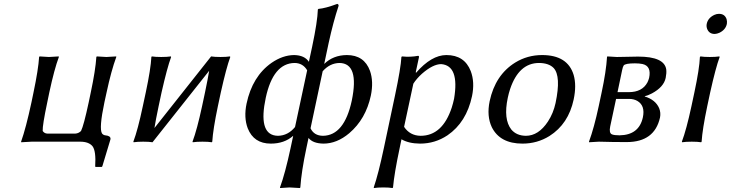

<svg xmlns="http://www.w3.org/2000/svg" viewBox="-20 -718 3704 973"><path d="M509.3 -200.2Q481 -66.4 497.1 -41.5Q503.9 -33.2 513.7 -32.2Q539.6 -29.8 540 -15.6Q540 -13.2 539.6 -11.2L498.5 125L495.6 127.9H463.9L462.4 125Q467.3 46.9 448.7 22.9Q429.7 0 386.2 0H140.1L87.4 2.9L86.9 0Q111.3 -68.4 139.6 -200.2L149.9 -250Q174.3 -366.2 178.2 -429.2L180.7 -432.1Q182.6 -432.1 228 -429.2L277.8 -432.1L278.3 -429.2Q255.4 -368.2 230 -250L219.7 -200.2Q194.8 -82.5 196.3 -54.2Q205.1 -41.5 219.7 -41H361.8Q378.4 -42 390.6 -54.2Q404.3 -81.5 429.7 -200.2L439.9 -249Q463.9 -362.3 468.3 -429.2L470.7 -432.1Q472.7 -432.1 519 -429.2L568.8 -432.1L569.3 -429.2Q543.5 -358.9 520 -249Z M718.8 -250Q744.1 -369.1 747.1 -429.2L749.5 -432.1Q767.1 -429.2 796.9 -429.2Q826.7 -429.2 845.7 -432.1L847.2 -429.2Q827.1 -375 798.8 -250L783.7 -179.2Q768.6 -107.4 762.7 -69.3L1049.8 -432.1Q1067.4 -429.2 1097.2 -429.2Q1127 -429.2 1145.5 -432.1L1147 -429.2Q1127 -375 1099.1 -250L1084 -179.2Q1059.6 -63 1055.7 0L1053.2 2.9Q1035.6 0 1005.9 0Q976.1 0 957 2.9L955.6 0Q978.5 -61 1003.9 -179.2L1019 -250Q1033.7 -320.3 1040 -359.4L752.9 2.9Q735.4 0 705.6 0Q675.8 0 657.2 2.9L655.8 0Q678.7 -61 703.6 -179.2Z M1388.7 -29.8Q1439.5 -30.8 1475.1 -74.2L1536.6 -361.8Q1515.1 -398.4 1473.1 -398.9Q1364.3 -397.5 1326.7 -222.2Q1288.6 -43.5 1376 -30.8Q1382.8 -29.8 1388.7 -29.8ZM1700.2 -398.9Q1651.4 -397.9 1615.2 -356.9L1553.7 -67.9Q1571.3 -30.3 1616.7 -29.8Q1724.6 -31.2 1762.7 -208Q1801.8 -397.5 1700.2 -398.9ZM1562 -481.9Q1588.9 -608.9 1590.8 -669.9L1593.8 -672.9Q1628.9 -675.8 1689 -698.2Q1696.8 -696.3 1695.8 -688Q1668.9 -607.4 1645.5 -500L1623 -394Q1668.5 -438.5 1737.8 -439Q1825.7 -439 1855 -358.9Q1874 -304.7 1859.4 -233.9Q1834 -114.7 1750 -43Q1687.5 9.8 1619.1 9.8Q1564.9 8.8 1543.5 -19L1532.7 32.2Q1507.3 151.9 1502 231.9L1499.5 234.9Q1497.6 234.9 1447.3 231.9L1399.4 234.9L1398.9 231.9Q1424.8 161.6 1452.6 32.2L1465.8 -29.8Q1420.9 9.8 1352.5 9.8Q1266.1 9.8 1235.4 -67.9Q1214.8 -122.6 1229.5 -192.9Q1258.8 -331.1 1356 -399.4Q1412.6 -438.5 1470.7 -439Q1523.4 -438 1545.4 -404.8Z M2074.7 -293.9 2027.8 -75.2Q2057.1 -30.8 2111.3 -29.8Q2222.2 -29.8 2269.5 -173.3Q2276.4 -195.3 2281.2 -217.8Q2309.1 -385.7 2215.8 -393.1Q2174.3 -393.1 2118.2 -344.2Q2091.3 -319.8 2074.7 -293.9ZM2086.9 -352.1 2088.4 -349.1Q2166.5 -439 2242.2 -439Q2334 -439 2365.7 -357.4Q2386.7 -301.8 2372.1 -231Q2343.8 -98.1 2247.6 -32.2Q2184.6 9.8 2108.9 9.8Q2050.8 9.3 2014.6 -12.2L2005.4 32.2Q1978 161.1 1971.7 231.9L1969.2 234.9Q1951.7 231.9 1922.9 231.9Q1894 231.9 1875 234.9L1874 231.9Q1897.5 163.6 1925.3 32.2L1981.9 -234.9Q2011.2 -373 2014.2 -429.2L2017.1 -432.1Q2060.1 -427.7 2098.6 -435.1Q2104.5 -435.1 2103 -427.2Q2102.5 -425.8 2102.5 -424.8Z M2461.4 -205.1Q2489.7 -337.9 2590.8 -400.9Q2652.8 -439 2727.1 -439Q2856.9 -439 2887.2 -337.9Q2902.3 -285.2 2887.2 -213.9Q2860.8 -89.8 2764.6 -28.8Q2702.6 9.8 2627.9 9.8Q2513.7 9.8 2472.2 -73.7Q2445.8 -129.9 2461.4 -205.1ZM2711.9 -398.9Q2609.9 -398.9 2565.4 -267.6Q2558.1 -245.6 2553.2 -222.2Q2530.3 -113.8 2571.3 -61.5Q2597.7 -30.3 2645 -29.8Q2709 -29.8 2756.8 -102.1Q2784.2 -144 2795.4 -195.8Q2824.2 -332 2785.6 -373.5Q2761.2 -398.4 2711.9 -398.9Z M3109.4 -251H3166Q3234.9 -251 3261.2 -300.8Q3266.6 -312 3269.5 -323.2Q3282.2 -383.3 3235.8 -393.6Q3220.2 -397 3197.3 -397Q3148.9 -397 3140.6 -386.2Q3136.2 -379.4 3132.8 -362.8ZM3102.1 -216.8 3072.3 -77.1Q3065.4 -43.9 3081.1 -37.1Q3092.8 -32.2 3119.6 -32.2Q3218.3 -33.7 3237.8 -123Q3250.5 -182.6 3210 -206.5Q3191.9 -216.8 3168 -216.8ZM3014.6 0 2965.3 2.9 2964.8 0Q2990.7 -70.3 3014.2 -180.2L3028.8 -249Q3051.8 -356.4 3056.2 -429.2L3057.6 -432.1Q3059.6 -432.1 3106 -429.2Q3127.4 -429.2 3162.1 -430.2Q3194.8 -431.2 3213.4 -431.2Q3347.2 -431.2 3356.4 -365.7Q3358.4 -347.7 3353.5 -323.2Q3343.8 -276.9 3283.7 -244.6Q3262.7 -233.4 3248 -231L3247.6 -229Q3301.8 -212.4 3320.3 -169.9Q3329.6 -147 3324.7 -122.1Q3296.9 1.5 3157.2 2Q3076.2 2 3039.6 0.5Q3024.9 0 3014.6 0Z M3561.5 -597.2Q3567.9 -627.4 3600.1 -642.6Q3611.8 -647.9 3623.5 -647.9Q3652.8 -647.9 3662.1 -621.1Q3665.5 -608.9 3663.6 -597.2Q3657.2 -566.9 3625.5 -551.8Q3613.3 -546.4 3602.1 -545.9Q3572.8 -545.9 3563 -573.2Q3559.1 -585.4 3561.5 -597.2ZM3499 -250Q3524.4 -369.1 3526.9 -429.2L3529.8 -432.1Q3547.4 -429.2 3577.1 -429.2Q3606.9 -429.2 3625.5 -432.1L3627 -429.2Q3606.9 -375 3579.1 -250L3564 -179.2Q3539.6 -63 3535.6 0L3533.2 2.9Q3515.6 0 3485.8 0Q3456.1 0 3437 2.9L3435.5 0Q3458.5 -61 3483.9 -179.2Z"/></svg>

Font: Linux Biolinum Slanted O
Style: Slanted
Weight: 400
Designer: Philipp H. Poll
Foundry: Philipp H. Poll
Version: Version 1.0.4